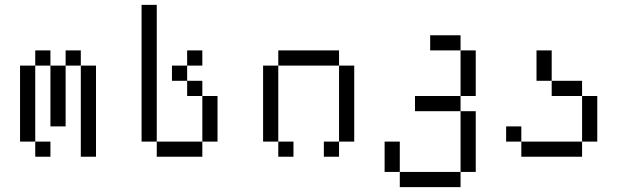

<svg xmlns="http://www.w3.org/2000/svg" viewBox="-20 -645 2540 790"><path d="M187.5 0V-62.5H125V0ZM125 -62.5V-375H62.5V-62.5ZM312.5 -375Q312.5 -375 312.5 0H375Q375 0 375 -375ZM187.5 -375Q187.5 -375 187.5 -125H250Q250 -125 250 -375ZM125 -375H187.5V-437.5H125ZM250 -375H312.5V-437.5H250Z M812.5 -375V-437.5H750V-375H687.5V-312.5H750V-250H812.5V-62.5H625V0H812.5V-62.5H875V-250H812.5V-312.5H750V-375ZM625 -62.5V-625H562.5V-62.5Z M1187.5 0V-62.5H1125V0ZM1125 -62.5V-375H1062.5V-62.5ZM1375 -62.5H1312.5V0H1375ZM1375 -62.5H1437.5V-375H1375ZM1125 -375H1375V-437.5H1125Z M1625 62.5V125H1875V62.5ZM1625 62.5Q1625 62.5 1625 -62.5H1562.5Q1562.5 -62.5 1562.5 62.5ZM1875 62.5H1937.5Q1937.5 62.5 1937.5 -187.5H1875Q1875 -187.5 1875 62.5ZM1875 -187.5V-250H1687.5V-187.5ZM1875 -250H1937.5V-437.5H1875ZM1875 -437.5V-500H1750V-437.5Z M2125 -62.5V0H2375V-62.5ZM2125 -62.5V-125H2062.5V-62.5ZM2375 -62.5H2437.5V-250H2375ZM2375 -250V-312.5H2250V-250ZM2250 -312.5Q2250 -312.5 2250 -437.5H2187.5Q2187.5 -437.5 2187.5 -312.5Z"/></svg>

Font: Unifont
Style: Regular
Weight: 500
Version: Version 15.1.04